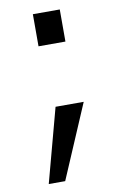

<svg xmlns="http://www.w3.org/2000/svg" viewBox="-84 -592 503 820"><g transform="rotate(-10 168.0 -182.0)"><path d="M235.4 -406.2H118.7V-545.4H235.4ZM267.6 -139.2 130.9 180.7H59.6L145.5 -139.2Z"/></g></svg>

Font: SG Kara Bold
Style: Regular
Weight: 400
Designer: Damoon Khanjanzadeh
Version: Version 1.000